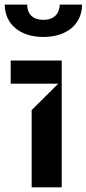

<svg xmlns="http://www.w3.org/2000/svg" viewBox="-29 -806 372 826"><path d="M228 -786.2C227.3 -751.4 207.4 -720.5 157.7 -720.9C106.5 -720.5 87.4 -752.1 88.1 -786.2H-8.5C-8.5 -703.1 55.8 -647 157.7 -647C259.6 -647 323.9 -703.1 323.9 -786.2ZM236.5 0V-545.5H17V-446H221.6L107.2 -332.4V0Z"/></svg>

Font: Riot Sans 2.0
Style: Bold
Weight: 600
Designer: Rasmus Andersson
Foundry: rsms
Version: Version 3.006;hotconv 1.0.109;makeotfexe 2.5.65596